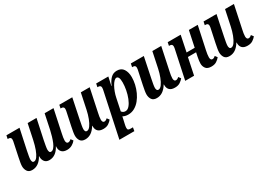

<svg xmlns="http://www.w3.org/2000/svg" viewBox="8 -1376 3403 2436"><g transform="rotate(-30 1709.0 -158.0)"><path d="M123 10Q74 10 53 -22Q32 -54 32 -96Q32 -116 37 -146Q42 -176 51 -219L89 -400Q93 -417 95 -429Q97 -441 97 -452Q97 -487 59 -487H47L57 -536H249L185 -236Q178 -200 172 -167.5Q166 -135 166 -117Q166 -101 171.5 -86.5Q177 -72 195 -72Q220 -72 243 -103Q266 -134 286 -188.5Q306 -243 321 -313L368 -536H498L436 -245Q429 -209 422.5 -173Q416 -137 416 -117Q416 -101 421.5 -86.5Q427 -72 445 -72Q467 -72 486.5 -94.5Q506 -117 521.5 -154Q537 -191 549.5 -234Q562 -277 571 -317L617 -536H747L677 -204Q671 -177 667 -152Q663 -127 663 -108Q663 -89 670 -77Q677 -65 692 -65Q714 -65 736 -87L761 -54Q742 -29 709 -9.5Q676 10 634 10Q582 10 557 -16Q532 -42 532 -82Q532 -86 532 -91Q532 -96 533 -100H530Q471 10 374 10Q328 10 306 -19Q284 -48 284 -88Q284 -91 284 -94Q284 -97 285 -100H282Q221 10 123 10Z M900 10Q849 10 828 -21.5Q807 -53 807 -96Q807 -116 812 -147Q817 -178 826 -221L864 -400Q868 -417 870 -429Q872 -441 872 -452Q872 -487 834 -487H822L832 -536H1022L961 -241Q953 -201 947 -168Q941 -135 941 -114Q941 -99 947 -85.5Q953 -72 970 -72Q996 -72 1020.5 -105Q1045 -138 1065.5 -192Q1086 -246 1099 -307L1147 -536H1277L1207 -204Q1201 -177 1197 -152Q1193 -127 1193 -108Q1193 -89 1200 -77Q1207 -65 1222 -65Q1244 -65 1266 -87L1291 -54Q1272 -30 1242 -10Q1212 10 1165 10Q1112 10 1087 -15.5Q1062 -41 1062 -83V-96H1059Q1025 -41 986 -15.5Q947 10 900 10Z M1270 230 1404 -400Q1408 -417 1410 -429Q1412 -441 1412 -452Q1412 -487 1373 -487H1362L1372 -536H1550L1523 -412H1527Q1551 -472 1587.5 -509Q1624 -546 1678 -546Q1743 -546 1773.5 -499Q1804 -452 1804 -380Q1804 -330 1792 -276Q1780 -222 1756.5 -171Q1733 -120 1699.5 -79Q1666 -38 1623 -14Q1580 10 1529 10Q1504 10 1484 4.5Q1464 -1 1451 -9Q1448 12 1441 38L1429 91Q1426 104 1423.5 118Q1421 132 1421 144Q1421 166 1431.5 172.5Q1442 179 1464 179H1498L1489 230ZM1520 -45Q1552 -45 1579.5 -77.5Q1607 -110 1627.5 -161.5Q1648 -213 1659 -271Q1670 -329 1670 -380Q1670 -430 1659 -450.5Q1648 -471 1631 -471Q1613 -471 1594 -452Q1575 -433 1557 -401Q1539 -369 1524.5 -329.5Q1510 -290 1502 -250L1465 -73Q1485 -45 1520 -45Z M1948 10Q1897 10 1876 -21.5Q1855 -53 1855 -96Q1855 -116 1860 -147Q1865 -178 1874 -221L1912 -400Q1916 -417 1918 -429Q1920 -441 1920 -452Q1920 -487 1882 -487H1870L1880 -536H2070L2009 -241Q2001 -201 1995 -168Q1989 -135 1989 -114Q1989 -99 1995 -85.5Q2001 -72 2018 -72Q2044 -72 2068.5 -105Q2093 -138 2113.5 -192Q2134 -246 2147 -307L2195 -536H2325L2255 -204Q2249 -177 2245 -152Q2241 -127 2241 -108Q2241 -89 2248 -77Q2255 -65 2270 -65Q2292 -65 2314 -87L2339 -54Q2320 -30 2290 -10Q2260 10 2213 10Q2160 10 2135 -15.5Q2110 -41 2110 -83V-96H2107Q2073 -41 2034 -15.5Q1995 10 1948 10Z M2748 10Q2690 10 2667 -21Q2644 -52 2644 -91Q2644 -128 2656 -188L2668 -245H2548L2497 0H2367L2452 -400Q2456 -417 2458 -429Q2460 -441 2460 -452Q2460 -487 2422 -487H2410L2420 -536H2610L2562 -303H2681L2730 -536H2860L2789 -204Q2783 -177 2779.5 -152Q2776 -127 2776 -108Q2776 -89 2783 -77Q2790 -65 2805 -65Q2827 -65 2849 -87L2874 -54Q2855 -30 2825 -10Q2795 10 2748 10Z M3013 10Q2962 10 2941 -21.5Q2920 -53 2920 -96Q2920 -116 2925 -147Q2930 -178 2939 -221L2977 -400Q2981 -417 2983 -429Q2985 -441 2985 -452Q2985 -487 2947 -487H2935L2945 -536H3135L3074 -241Q3066 -201 3060 -168Q3054 -135 3054 -114Q3054 -99 3060 -85.5Q3066 -72 3083 -72Q3109 -72 3133.5 -105Q3158 -138 3178.5 -192Q3199 -246 3212 -307L3260 -536H3390L3320 -204Q3314 -177 3310 -152Q3306 -127 3306 -108Q3306 -89 3313 -77Q3320 -65 3335 -65Q3357 -65 3379 -87L3404 -54Q3385 -30 3355 -10Q3325 10 3278 10Q3225 10 3200 -15.5Q3175 -41 3175 -83V-96H3172Q3138 -41 3099 -15.5Q3060 10 3013 10Z"/></g></svg>

Font: Noto Serif ExtraCondensed
Style: Bold Italic
Weight: 700
Width: 2
Italic angle: -12°
Designer: Monotype Design Team
Foundry: Monotype Imaging Inc.
Version: Version 2.013; ttfautohint (v1.8.4.7-5d5b)